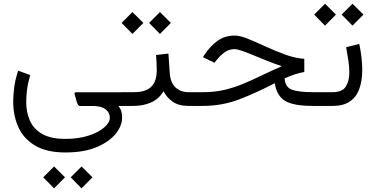

<svg xmlns="http://www.w3.org/2000/svg" viewBox="-20 -572 2029 1037"><path d="M333 251.5Q232.4 251.5 170.2 214.6Q107.9 177.7 79.6 115.5Q51.3 53.2 51.3 -23.4Q51.3 -56.6 56.4 -97.9Q61.5 -139.2 78.1 -190.4L143.1 -166.5Q129.9 -121.1 125.7 -85Q121.6 -48.8 121.6 -21.5Q121.6 35.2 141.8 80.3Q162.1 125.5 208.5 151.9Q254.9 178.2 333 178.2Q404.3 178.2 458.5 160.4Q512.7 142.6 543 116.2Q573.2 89.8 573.2 64.5Q573.2 35.6 550 18.1Q526.9 0.5 481.4 0.5H413.6Q405.8 0.5 401.6 -6.1Q397.5 -12.7 394 -23.9L382.8 -64Q379.9 -73.7 392.6 -73.7H655.3V0.5H619.6Q631.8 15.6 635.7 31Q639.6 46.4 639.6 63Q639.6 107.4 604.5 150.9Q569.3 194.3 501.2 222.9Q433.1 251.5 333 251.5ZM420.4 327.1 479.5 385.7 420.4 445.3 361.8 385.7ZM272 327.1 331.1 385.7 272 445.3 213.4 385.7Z M843.8 -506.8 902.8 -448.2 843.8 -388.7 785.2 -448.2ZM695.3 -506.8 754.4 -448.2 695.3 -388.7 636.7 -448.2ZM635.7 -74.2H703.6Q766.6 -74.2 796.6 -103Q826.7 -131.8 826.7 -194.8Q826.7 -216.8 825.4 -236.6Q824.2 -256.3 822.8 -274.9L889.6 -282.7L897 -176.3Q900.4 -126.5 927.5 -100.3Q954.6 -74.2 999 -74.2H1013.7V0H998Q943.8 0 911.4 -23.7Q878.9 -47.4 863.3 -79.6Q839.8 -38.6 797.1 -19.3Q754.4 0 703.6 0H635.7Z M1623.5 -254.4V-183.1Q1602.1 -179.7 1574.7 -171.1Q1547.4 -162.6 1517.1 -148.4Q1521 -99.6 1558.3 -86.9Q1595.7 -74.2 1668 -74.2H1695.3V0H1666.5Q1566.4 0 1520.5 -26.9Q1474.6 -53.7 1463.9 -122.6Q1366.7 -71.8 1273.4 -35.9Q1180.2 0 1075.7 0H994.1V-74.2H1077.1Q1137.2 -74.2 1188 -85.7Q1238.8 -97.2 1287.4 -116.9Q1335.9 -136.7 1387.9 -161.9Q1439.9 -187 1502 -214.4Q1463.9 -227.1 1424.3 -242.9Q1384.8 -258.8 1349.4 -273.4Q1314 -288.1 1287.1 -297.4Q1260.3 -306.6 1247.6 -306.6Q1215.3 -306.6 1191.9 -288.8Q1168.5 -271 1148.9 -246.6L1138.2 -232.9L1076.2 -263.2L1082.5 -273.4Q1114.3 -322.3 1154.3 -351.1Q1194.3 -379.9 1248 -379.9Q1276.9 -379.9 1320.8 -361.8Q1364.7 -343.8 1416.7 -319.8Q1468.8 -295.9 1522.2 -276.6Q1575.7 -257.3 1623.5 -254.4Z M1883.8 -551.8 1942.9 -493.2 1883.8 -433.6 1825.2 -493.2ZM1735.4 -551.8 1794.4 -493.2 1735.4 -433.6 1676.8 -493.2ZM1675.8 -74.2H1775.9Q1828.1 -74.2 1847.4 -104Q1866.7 -133.8 1866.7 -181.6Q1866.7 -211.4 1861.3 -246.8Q1856 -282.2 1849.6 -316.9L1920.4 -335Q1936.5 -258.8 1936.5 -193.8Q1936.5 -136.7 1921.1 -93Q1905.8 -49.3 1870.6 -24.7Q1835.4 0 1776.9 0H1675.8Z"/></svg>

Font: Vazirmatn FD NL Light
Style: Regular
Weight: 300
Designer: Saber Rastikerdar
Foundry: Saber Rastikerdar
Version: Version 33.003